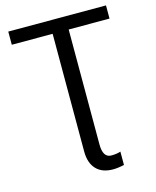

<svg xmlns="http://www.w3.org/2000/svg" viewBox="-130 -776 871 1073"><g transform="rotate(-15 305.5 -240.0)"><path d="M454.1 199.2Q418.5 207.5 389.6 207.5Q326.7 207.5 292.7 171.4Q258.8 135.3 258.8 68.8V-611.8H22.5V-688H587.9V-611.8H351.6V53.2Q351.6 129.9 400.4 129.9Q430.7 129.9 454.1 122.1Z"/></g></svg>

Font: Arimo Nerd Font
Style: Regular
Weight: 400
Designer: Steve Matteson
Foundry: Monotype Imaging Inc.
Version: Version 1.33;Nerd Fonts 3.2.1